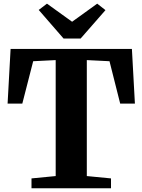

<svg xmlns="http://www.w3.org/2000/svg" viewBox="-20 -1004 760 1024"><path d="M277 -65V-683.5L157 -677.5L99 -451.5H20.5L36.5 -743H683.5L699.5 -451.5H621L564 -677.5L443 -683.5V-65L572 -52.5V0H148V-52.5ZM319 -798.5 186.5 -951 230.5 -984.5 364.5 -888 498.5 -984.5 542.5 -950 410 -798.5Z"/></svg>

Font: Merriweather 48pt ExtraBold
Style: Regular
Weight: 800
Version: Version 2.100